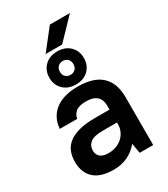

<svg xmlns="http://www.w3.org/2000/svg" viewBox="-219 -999 969 1108"><g transform="rotate(-30 265.0 -445.0)"><path d="M301 -900H435L305 -765H195ZM205 10Q116 10 73 -30Q30 -70 30 -141Q30 -178 42 -208Q54 -238 81 -259Q108 -280 151 -291.5Q194 -303 255 -303H354V-330Q354 -369 331 -390.5Q308 -412 260 -412Q212 -412 191 -394.5Q170 -377 166 -350H50Q52 -384 66 -413.5Q80 -443 106 -464.5Q132 -486 170.5 -498Q209 -510 260 -510Q367 -510 418.5 -461Q470 -412 470 -320V0H380L369 -65H367Q338 -29 296 -9.5Q254 10 205 10ZM225 -88Q253 -88 276.5 -97Q300 -106 317 -121.5Q334 -137 344 -158.5Q354 -180 354 -205V-217H260Q200 -217 176 -197.5Q152 -178 152 -145Q152 -120 169.5 -104Q187 -88 225 -88ZM260 -525Q208 -525 176.5 -556Q145 -587 145 -635Q145 -683 176.5 -714Q208 -745 260 -745Q312 -745 343.5 -714Q375 -683 375 -635Q375 -587 343.5 -556Q312 -525 260 -525ZM260 -589Q280 -589 292.5 -601.5Q305 -614 305 -635Q305 -656 292.5 -668.5Q280 -681 260 -681Q240 -681 227.5 -668.5Q215 -656 215 -635Q215 -614 227.5 -601.5Q240 -589 260 -589Z"/></g></svg>

Font: PT Root UI Bold
Style: Regular
Weight: 700
Designer: Vitaly Kuzmin
Foundry: ParaType Ltd.
Version: Version 2.000G